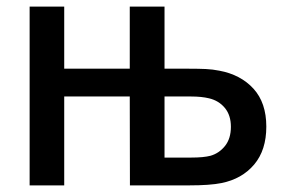

<svg xmlns="http://www.w3.org/2000/svg" viewBox="-20 -560 864 580"><path d="M69.5 0V-540H174V-352.5H372V-540H477V-352.5H548.5Q581 -352.5 601.8 -351.5Q622.5 -350.5 642.5 -346.5Q707 -334.5 745.8 -292Q784.5 -249.5 784.5 -177.5Q784.5 -106.5 747.8 -63Q711 -19.5 649 -7Q614.5 0 551.5 0H372.5L372 -268.5H174V0ZM557.5 -84Q595 -84 616 -89.5Q642 -97 659.8 -119.2Q677.5 -141.5 677.5 -177Q677.5 -212 659.2 -234Q641 -256 611.5 -263Q588.5 -268.5 557.5 -268.5H477V-84Z"/></svg>

Font: Hauora SemiBold
Style: Regular
Weight: 600
Designer: Wayne Shih
Foundry: WCYS
Version: Version 1.001